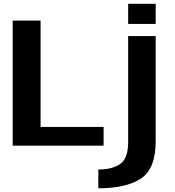

<svg xmlns="http://www.w3.org/2000/svg" viewBox="-20 -786 944 1036"><path d="M48.5 0H539V-101H199V-675H48.5ZM510.5 230Q662 230 741 177Q820 124 820 -23V-591.5H671.5V-18.5Q671.5 67.5 629.5 98Q587.5 128.5 510.5 128.5ZM671.5 -765.5V-657H820V-765.5Z"/></svg>

Font: Anybody SemiExpanded SemiBold
Style: Regular
Weight: 600
Width: 6
Designer: Tyler Finck
Foundry: Etcetera Type Company
Version: Version 1.113;gftools[0.9.25]